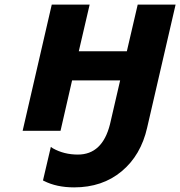

<svg xmlns="http://www.w3.org/2000/svg" viewBox="-20 -566 780 831"><path d="M209 76Q257 103 317 103Q423 103 456 -28L500 -218H292L242 0H78L204 -546H368L321 -344H529L576 -546H740L617 -14Q590 106 506.5 175.5Q423 245 301 245Q225 245 170 217L166 215L200 70Z"/></svg>

Font: Passageway
Style: BdIt
Weight: 700
Foundry: Ascender Corporation
Version: Version 1.11